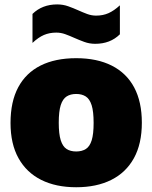

<svg xmlns="http://www.w3.org/2000/svg" viewBox="-20 -816 673 848"><path d="M316.5 11Q227 11 162 -21.5Q97 -54 61.8 -117.2Q26.5 -180.5 26.5 -273Q26.5 -367 60.5 -430.5Q94.5 -494 159.2 -526.5Q224 -559 316.5 -559Q409 -559 474 -526Q539 -493 572.8 -429.5Q606.5 -366 606.5 -274Q606.5 -181 571.5 -117.5Q536.5 -54 471.5 -21.5Q406.5 11 316.5 11ZM316.5 -147Q342 -147 359.2 -158Q376.5 -169 385 -196.5Q393.5 -224 393.5 -273Q393.5 -323.5 384.8 -351.2Q376 -379 358.8 -390Q341.5 -401 316.5 -401Q291.5 -401 274.2 -390Q257 -379 248.2 -351.5Q239.5 -324 239.5 -274Q239.5 -224.5 248.2 -196.8Q257 -169 274 -158Q291 -147 316.5 -147ZM400.5 -622.5Q375 -622.5 352 -631Q329 -639.5 307.5 -649Q287.5 -658 268.2 -665Q249 -672 228.5 -672Q198.5 -672 174 -661.5Q149.5 -651 123.5 -626.5V-754.5Q166.5 -796.5 232.5 -796.5Q258.5 -796.5 281.5 -788.2Q304.5 -780 325.5 -770.5Q345.5 -761.5 365 -754.2Q384.5 -747 404.5 -747Q435 -747 459.5 -758Q484 -769 509.5 -792.5V-664.5Q467 -622.5 400.5 -622.5Z"/></svg>

Font: Encode Sans Condensed Thin Black
Style: Regular
Weight: 900
Version: Version 3.002